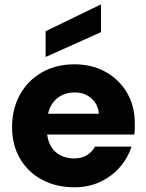

<svg xmlns="http://www.w3.org/2000/svg" viewBox="-20 -780 616 812"><path d="M295 12Q217 12 157.5 -20Q98 -52 64.5 -109.5Q31 -167 31 -242Q31 -319 64 -379Q97 -439 156.5 -473.5Q216 -508 295 -508Q369 -508 426.5 -476Q484 -444 517 -388Q550 -332 550 -259Q550 -249 550 -236.5Q550 -224 548 -211H137V-299H398Q395 -339 366.5 -364Q338 -389 296 -389Q263 -389 236.5 -374.5Q210 -360 194.5 -330.5Q179 -301 179 -255V-226Q179 -192 193 -165.5Q207 -139 233 -124.5Q259 -110 293 -110Q326 -110 348 -124Q370 -138 382 -160H536Q521 -112 487 -73Q453 -34 404 -11Q355 12 295 12ZM173 -539V-648L404 -760H407V-644Z"/></svg>

Font: DM Sans 36pt Black
Style: Regular
Weight: 900
Designer: Colophon Foundry, Jonny Pinhorn
Foundry: Colophon Foundry
Version: Version 4.004;gftools[0.9.30]